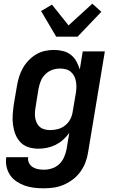

<svg xmlns="http://www.w3.org/2000/svg" viewBox="-20 -799 640 1042"><path d="M218 223Q192 223 165.5 220Q139 217 115 208.5Q91 200 70 186Q49 172 35 151.5Q21 131 15.5 105.5Q10 80 14 54H133Q130 70 137 84.5Q144 99 157 107.5Q170 116 186 119Q202 122 219 122Q240 122 262 115Q284 108 301 92Q318 76 327.5 54.5Q337 33 341 12L356 -78Q341 -57 322.5 -40.5Q304 -24 282 -13Q260 -2 236 3Q212 8 189 8Q161 8 135 0Q109 -8 91 -27Q73 -46 63.5 -70.5Q54 -95 50.5 -122Q47 -149 49 -177Q51 -205 55 -233L72 -333Q76 -357 83.5 -381.5Q91 -406 103.5 -428.5Q116 -451 134.5 -470.5Q153 -490 175.5 -503.5Q198 -517 223 -522.5Q248 -528 273 -528Q298 -528 322 -522Q346 -516 364.5 -501.5Q383 -487 394.5 -466Q406 -445 413 -422L429 -520H549L458 28Q454 55 444 81.5Q434 108 417 132Q400 156 376.5 174Q353 192 326.5 203.5Q300 215 272.5 219Q245 223 218 223ZM253 -93Q274 -93 294.5 -98.5Q315 -104 332.5 -117.5Q350 -131 360.5 -150.5Q371 -170 374 -190L391 -290Q394 -307 394.5 -323Q395 -339 392.5 -355Q390 -371 383 -385Q376 -399 364.5 -409Q353 -419 337.5 -423Q322 -427 305 -427Q284 -427 263 -419.5Q242 -412 225.5 -395.5Q209 -379 201 -358.5Q193 -338 189 -317L173 -217Q170 -201 169.5 -186Q169 -171 171.5 -157Q174 -143 180.5 -130Q187 -117 198 -108.5Q209 -100 223.5 -96.5Q238 -93 253 -93ZM285 -600 203 -739 262 -774 352 -661 481 -779 530 -735 401 -600Z"/></svg>

Font: Iosevka Aile
Style: Bold Italic
Weight: 700
Italic angle: -9°
Designer: Belleve Invis
Foundry: Belleve Invis
Version: Version 28.0.1; ttfautohint (v1.8.4)